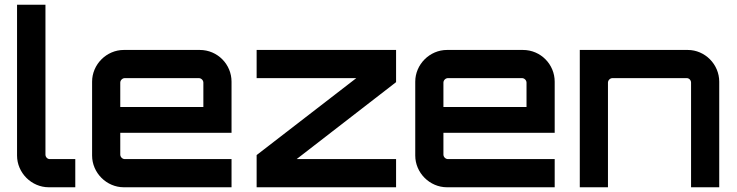

<svg xmlns="http://www.w3.org/2000/svg" viewBox="-20 -791 3111 811"><path d="M186 0H298V-119H190C180 -119 172 -128 172 -138V-771H52V-134C52 -61 113 0 186 0Z M503 0H958V-119H507C497 -119 488 -128 488 -138V-230H958V-446C958 -519 899 -580 824 -580H503C430 -580 369 -519 369 -446V-134C369 -61 430 0 503 0ZM488 -339V-442C488 -452 497 -461 507 -461H820C830 -461 839 -452 839 -442V-339Z M1653 0V-119H1233L1653 -444V-580H1064V-461H1485L1064 -136V0Z M1868 0H2323V-119H1872C1862 -119 1853 -128 1853 -138V-230H2323V-446C2323 -519 2264 -580 2189 -580H1868C1795 -580 1734 -519 1734 -446V-134C1734 -61 1795 0 1868 0ZM1853 -339V-442C1853 -452 1862 -461 1872 -461H2185C2195 -461 2204 -452 2204 -442V-339Z M2548 0V-442C2548 -452 2557 -461 2567 -461H2881C2891 -461 2899 -452 2899 -442V0H3018V-446C3018 -519 2958 -580 2885 -580H2429V0Z"/></svg>

Font: Orbitron SemiBold
Style: Regular
Weight: 600
Designer: Matt McInerney
Foundry: The League of Moveable Type
Version: Version 2.001